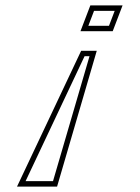

<svg xmlns="http://www.w3.org/2000/svg" viewBox="-20 -484 514 707"><path d="M336.3 -297H278.8L42.7 203H190.2ZM431.3 -464H312.6L276.3 -369H395ZM309.6 -277 175.2 183H74.2L291.4 -277ZM402.3 -444 381.3 -389H305.3L326.3 -444Z"/></svg>

Font: Din Kursivschrift
Style: BreitGhost
Weight: 400
Version: Version 1.089